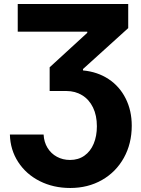

<svg xmlns="http://www.w3.org/2000/svg" viewBox="-20 -727 705 957"><path d="M329.1 70.3Q370.6 70.3 400.9 48.8Q431.2 27.3 447 -10.7Q462.9 -48.8 462.9 -97.7Q462.9 -151.4 443.6 -191.2Q424.3 -231 389.6 -252.2Q355 -273.4 310.5 -273.4H227.5V-391.6L415 -563.5V-569.3H68.4V-707H619.1V-586.9L393.6 -382.8V-376Q466.3 -369.1 521.2 -332.8Q576.2 -296.4 606.4 -236.1Q636.7 -175.8 636.7 -100.6Q636.7 -11.2 597.4 59.6Q558.1 130.4 488.3 170.2Q418.5 210 330.1 210Q246.1 210 178.2 175.8Q110.4 141.6 70.8 80.8Q31.2 20 29.3 -56.6H197.3Q199.2 -19 216.8 9.8Q234.4 38.6 263.7 54.4Q293 70.3 329.1 70.3Z"/></svg>

Font: Pretendard JP ExtraBold
Style: Regular
Weight: 800
Designer: Base glyphs from Inter by Rasmus Andersson; Hangeul glyphs from Noto Sans CJK(Source Han Sans) by Jang Soo-young and Kan
Foundry: Kil Hyung-jin
Version: Version 1.309